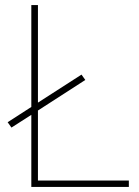

<svg xmlns="http://www.w3.org/2000/svg" viewBox="-20 -734 546 754"><path d="M103 0V-283L25 -233L10 -254L103 -314V-714H129V-331L300 -441L315 -420L129 -300V-25H486V0Z"/></svg>

Font: Noto Sans Hebrew Thin
Style: Regular
Weight: 250
Designer: Monotype Design Team
Foundry: Monotype Imaging Inc.
Version: Version 2.003